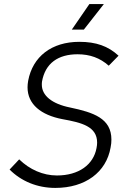

<svg xmlns="http://www.w3.org/2000/svg" viewBox="-20 -914 601 941"><path d="M332 -769H391L489 -894H418ZM251 7C398 7 501 -70 522 -191C525 -205 526 -218 526 -230C526 -334 438 -363 324 -387C234 -405 185 -446 185 -499C185 -504 185 -509 186 -515C202 -604 265 -648 360 -648C421 -648 470 -630 513 -592L561 -641C510 -688 451 -709 369 -709C232 -709 140 -636 118 -518C116 -507 115 -496 115 -486C115 -403 181 -350 286 -330C381 -313 456 -294 456 -215C456 -207 455 -198 453 -188C438 -107 366 -54 259 -54C191 -54 125 -83 74 -133L27 -83C84 -26 162 7 251 7Z"/></svg>

Font: Arthouse Owned
Style: Italic
Weight: 400
Italic angle: -10°
Designer: Jeremy Tribby
Foundry: Tribby Type
Version: Version 1.000;PS 001.000;hotconv 1.0.88;makeotf.lib2.5.64775